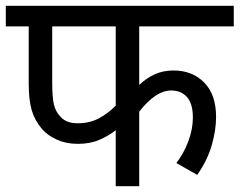

<svg xmlns="http://www.w3.org/2000/svg" viewBox="-20 -642 826 662"><path d="M460 -551V-349Q485 -373 514 -386Q543 -399 578 -399Q643 -399 684 -357.5Q725 -316 725 -239Q725 -193 710 -141Q695 -89 660 -39L588 -80Q613 -112 629 -154Q645 -196 645 -237Q645 -284 625 -307Q605 -330 570 -330Q517 -330 460 -257V0H379V-193Q355 -174 323 -160Q291 -146 248 -146Q208 -146 176 -160.5Q144 -175 125 -197Q100 -226 89.5 -261.5Q79 -297 79 -354V-551H0V-622H786V-551ZM160 -551V-360Q160 -305 166 -281Q172 -257 188 -240Q208 -217 248 -217Q289 -217 321 -234Q353 -251 379 -278V-551Z"/></svg>

Font: Go Noto Current
Style: Regular
Weight: 400
Designer: Monotype Design Team
Foundry: Monotype Imaging Inc.
Version: Version 2.007; ttfautohint (v1.8) -l 8 -r 50 -G 200 -x 14 -D